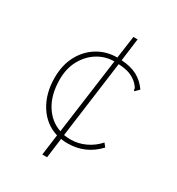

<svg xmlns="http://www.w3.org/2000/svg" viewBox="-168 -729 836 907"><g transform="rotate(30 250.0 -275.0)"><path d="M225 73H199L214 -40Q146 -61 107 -123Q68 -185 68 -271Q68 -340 95.5 -391.5Q123 -443 170.5 -472Q218 -501 277 -501L294 -623H317L301 -500Q352 -497 387 -478.5Q422 -460 447 -424L426 -403L421 -408Q423 -413 419.5 -419Q416 -425 405 -437Q387 -455 362.5 -465Q338 -475 298 -477L242 -58Q260 -55 279 -55Q320 -55 358.5 -73Q397 -91 425 -123L440 -104Q373 -32 275 -32Q257 -32 239 -35ZM93 -276Q93 -194 127 -139Q161 -84 218 -65L274 -478Q226 -478 185 -453Q144 -428 118.5 -382.5Q93 -337 93 -276Z"/></g></svg>

Font: Inconsolata ExtraLight
Style: Regular
Weight: 200
Monospace: yes
Designer: Raph Levien, Cyreal, Brenton Simpson
Foundry: Raph Levien, Cyreal, Google
Version: Version 3.001; ttfautohint (v1.8.2.53-6de2)